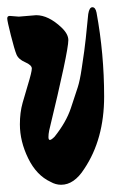

<svg xmlns="http://www.w3.org/2000/svg" viewBox="-30 -565 328 531"><path d="M70 -523Q104 -523 140 -489Q159 -471 159 -454Q159 -423 106 -204Q104 -194 104 -186Q104 -178 108 -178Q112 -178 121 -187Q153 -227 166 -266Q179 -305 185 -323.5Q191 -342 196 -376Q201 -410 203 -424Q206 -443 214 -526Q217 -545 225.5 -545Q234 -545 237 -530Q258 -416 258 -298Q258 -180 203 -98Q175 -54 139 -54Q124 -54 110 -62Q71 -80 48 -127Q25 -174 25 -221Q25 -254 32.5 -280.5Q40 -307 47 -330Q58 -366 58 -375.5Q58 -385 39.5 -393Q21 -401 15.5 -414.5Q10 -428 0 -467.5Q-10 -507 -10 -514Q-10 -521 -3 -521L22 -519Z"/></svg>

Font: Ma Shan Zheng
Style: Regular
Weight: 400
Designer: ZhongQi
Foundry: ZhongQi
Version: Version 2.001